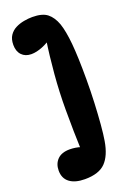

<svg xmlns="http://www.w3.org/2000/svg" viewBox="-169 -852 682 1015"><g transform="rotate(-20 171.5 -344.5)"><path d="M154 -795Q210 -795 238 -773Q266 -751 282 -707Q297 -663 304 -588.5Q311 -514 311 -389Q311 -321 308 -256Q305 -191 300.5 -137Q296 -83 290 -48Q277 30 240 68Q203 106 124 106Q69 106 38.5 83Q8 60 8 16Q8 -22 31.5 -46Q55 -70 101 -70Q116 -70 132.5 -67.5Q149 -65 163 -60L157 -48Q155 -97 154 -154.5Q153 -212 153 -275Q153 -372 161.5 -472.5Q170 -573 183 -658L205 -660Q182 -640 147.5 -626Q113 -612 84 -612Q50 -612 30 -633Q10 -654 10 -690Q10 -723 24 -743.5Q38 -764 60 -775Q82 -786 107 -790.5Q132 -795 154 -795Z"/></g></svg>

Font: DynaPuff Condensed SemiBold
Style: Regular
Weight: 600
Width: 3
Designer: Toshi Omagari, Jennifer Daniel
Foundry: Google Fonts
Version: Version 2.000